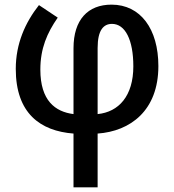

<svg xmlns="http://www.w3.org/2000/svg" viewBox="-20 -568 751 828"><path d="M148 -546C89 -471 48 -380 48 -271C48 -79 154 -3 297 8V240H401V8C542 -2 663 -91 663 -283C663 -443 586 -548 461 -548C359 -548 297 -483 297 -360V-76C218 -86 154 -134 154 -268C154 -359 183 -426 229 -492ZM463 -465C520 -465 555 -396 555 -282C555 -154 492 -85 401 -76V-361C401 -439 427 -465 463 -465Z"/></svg>

Font: Noto Sans Thai Medium
Style: Regular
Weight: 500
Designer: Monotype Design Team
Foundry: Monotype Imaging Inc.
Version: Version 1.901